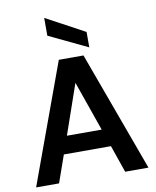

<svg xmlns="http://www.w3.org/2000/svg" viewBox="-101 -1028 895 1104"><g transform="rotate(-10 347.0 -476.0)"><path d="M19 0 275 -700H419L675 0H539L484 -159H209L153 0ZM245 -262H448L346 -553ZM460 -740 234 -848V-952L460 -830Z"/></g></svg>

Font: Rethink Sans
Style: Bold
Weight: 700
Designer: The Rethink Sans project authors (Hans Thiessen). DM Sans designed by Colophon Foundry.
Foundry: Rethink Communications LLC
Version: Version 1.001